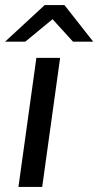

<svg xmlns="http://www.w3.org/2000/svg" viewBox="-30 -740 389 760"><path d="M225 -720H147L-10 -575H70L178 -664L259 -575H339ZM208 -511H114L43 0H137Z"/></svg>

Font: Chivo
Style: Italic
Weight: 400
Italic angle: -8°
Designer: Hector Gatti
Foundry: Omnibus-Type
Version: Version 1.003;PS 001.003;hotconv 1.0.70;makeotf.lib2.5.58329